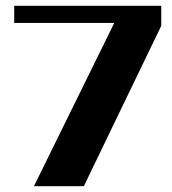

<svg xmlns="http://www.w3.org/2000/svg" viewBox="-20 -642 592 662"><path d="M536 -622V-553L269 0H97L374 -563H29V-622Z"/></svg>

Font: Sarpanch
Style: Bold
Weight: 700
Designer: Manushi Parikh (Devanagari and Latin), Jyotish Sonowal (Devanagari)
Foundry: Indian Type Foundry
Version: Version 2.004;PS 1.0;hotconv 1.0.78;makeotf.lib2.5.61930; tt